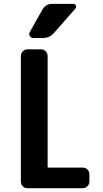

<svg xmlns="http://www.w3.org/2000/svg" viewBox="-20 -990 540 1010"><path d="M415 -108.4Q429.7 -108.4 439.9 -98.1Q450.2 -87.9 450.2 -73.2V-35.2Q450.2 -20.5 439.9 -10.3Q429.7 0 415 0H125Q110.4 0 100.1 -9.8Q89.8 -19.5 89.8 -35.2V-695.3Q89.8 -710 100.1 -720.2Q110.4 -730.5 125 -730.5H195.3Q210 -730.5 220.2 -720.2Q230.5 -710 230.5 -695.3V-113.3Q230.5 -108.4 235.4 -108.4ZM254.9 -969.7H365.2Q375 -969.7 378.9 -960.9Q382.8 -952.1 376 -944.3L263.7 -816.4Q240.2 -790 205.1 -790H155.3Q143.6 -790 137.2 -800.3Q130.9 -810.5 136.7 -821.3L203.1 -939.5Q220.7 -969.7 254.9 -969.7Z"/></svg>

Font: Rounded-L Mgen+ 1mn bold
Style: Bold
Weight: 700
Designer: [Source Han Sans]
Ryoko NISHIZUKA  (kana & ideographs); Paul D. Hunt (Latin, Greek & Cyrillic); Wenlong ZHANG  (bopomofo
Version: Version 1.059.20150602